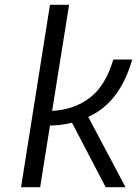

<svg xmlns="http://www.w3.org/2000/svg" viewBox="-20 -783 573 803"><path d="M189 -763H269L198 -319Q293 -325 357.5 -375.5Q422 -426 454 -534H533Q481 -353 349 -294L505 0H422L281 -270Q260 -264 234.5 -261Q209 -258 189 -258L148 0H68Z"/></svg>

Font: Exo
Style: Italic
Weight: 400
Italic angle: -9°
Designer: Natanael Gama
Foundry: Natanael Gama
Version: Version 1.500; ttfautohint (v1.6)